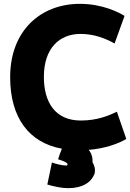

<svg xmlns="http://www.w3.org/2000/svg" viewBox="-20 -750 679 1002"><path d="M463 97C474 116 479 135 473 158C456 201 412 232 335 232C304 232 263 224 227 213L251 98C267 104 303 114 327 114C332 113 334 109 331 103C321 93 305 89 283 81C288 64 296 44 303 26C132 -5 33 -135 33 -347C33 -591 193 -730 397 -730C516 -730 603 -684 630 -667L578 -523C530 -550 470 -573 400 -573C291 -573 209 -499 209 -349C209 -216 268 -121 402 -121C489 -121 551 -148 590 -167L639 -25C601 -1 525 26 443 32C459 52 464 74 463 97Z"/></svg>

Font: Repo ExtraBold
Style: Bold
Weight: 700
Designer: Stefan Peev
Foundry: Context Ltd
Version: Version 1.502